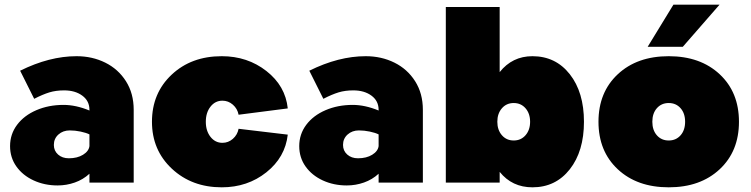

<svg xmlns="http://www.w3.org/2000/svg" viewBox="-20 -780 3207 820"><path d="M551 -311V0H362V-38Q335 -13 299.5 -0.5Q264 12 226 12Q170 12 123.5 -9.5Q77 -31 50 -69Q23 -107 23 -156Q23 -207 53 -247Q83 -287 135.5 -309.5Q188 -332 251 -332Q304 -332 362 -308V-311Q362 -349 331.5 -371.5Q301 -394 254 -394Q219 -394 191 -385.5Q163 -377 126 -358L66 -478Q191 -540 307 -540Q374 -540 429.5 -512.5Q485 -485 518 -433Q551 -381 551 -311ZM362 -156V-206Q348 -213 324.5 -218Q301 -223 278 -223Q249 -223 229.5 -205.5Q210 -188 210 -161Q210 -136 228 -120Q246 -104 274 -104Q310 -104 334.5 -119Q359 -134 362 -156Z M1209 -317 999 -290Q994 -316 974.5 -333Q955 -350 930 -350Q899 -350 879 -324.5Q859 -299 859 -260Q859 -221 879 -195.5Q899 -170 930 -170Q955 -170 974.5 -187Q994 -204 999 -230L1209 -205Q1198 -108 1117.5 -44Q1037 20 927 20Q799 20 714 -59.5Q629 -139 629 -260Q629 -382 713 -461Q797 -540 927 -540Q1037 -540 1118 -476.5Q1199 -413 1209 -317Z M1786 -311V0H1597V-38Q1570 -13 1534.5 -0.5Q1499 12 1461 12Q1405 12 1358.5 -9.5Q1312 -31 1285 -69Q1258 -107 1258 -156Q1258 -207 1288 -247Q1318 -287 1370.5 -309.5Q1423 -332 1486 -332Q1539 -332 1597 -308V-311Q1597 -349 1566.5 -371.5Q1536 -394 1489 -394Q1454 -394 1426 -385.5Q1398 -377 1361 -358L1301 -478Q1426 -540 1542 -540Q1609 -540 1664.5 -512.5Q1720 -485 1753 -433Q1786 -381 1786 -311ZM1597 -156V-206Q1583 -213 1559.5 -218Q1536 -223 1513 -223Q1484 -223 1464.5 -205.5Q1445 -188 1445 -161Q1445 -136 1463 -120Q1481 -104 1509 -104Q1545 -104 1569.5 -119Q1594 -134 1597 -156Z M1884 -750H2114V-472Q2168 -540 2254 -540Q2353 -540 2413.5 -463Q2474 -386 2474 -260Q2474 -134 2413.5 -57Q2353 20 2254 20Q2167 20 2114 -46V0H1884ZM2244 -260Q2244 -295 2224.5 -317.5Q2205 -340 2174 -340Q2143 -340 2123.5 -317.5Q2104 -295 2104 -260Q2104 -225 2123.5 -202.5Q2143 -180 2174 -180Q2205 -180 2224.5 -202.5Q2244 -225 2244 -260Z M3136 -260Q3136 -134 3053.5 -57Q2971 20 2836 20Q2701 20 2618.5 -57Q2536 -134 2536 -260Q2536 -386 2618.5 -463Q2701 -540 2836 -540Q2971 -540 3053.5 -463Q3136 -386 3136 -260ZM2906 -260Q2906 -296 2886.5 -318Q2867 -340 2836 -340Q2805 -340 2785.5 -318Q2766 -296 2766 -260Q2766 -224 2785.5 -202Q2805 -180 2836 -180Q2867 -180 2886.5 -202Q2906 -224 2906 -260ZM2856 -760H3053L2896 -580H2746Z"/></svg>

Font: Metropolitano Black
Style: Regular
Weight: 900
Designer: Fonts by Alex Slobzheninov & Chris M. Simpson / Changes by Cristiano Sobral
Foundry: Fonts by Alex Slobzheninov & Chris M. Simpson / Changes by Cristiano Sobral
Version: Version 1.00;August 30, 2020;FontCreator 13.0.0.2681 64-bit